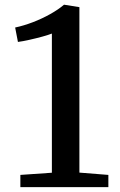

<svg xmlns="http://www.w3.org/2000/svg" viewBox="-20 -772 494 792"><path d="M194 -59.5V-633.5Q181.5 -628.5 155.5 -621.2Q129.5 -614 101.5 -607.8Q73.5 -601.5 54 -599L42.5 -658.5Q78 -666 115.8 -680.5Q153.5 -695 187 -713.8Q220.5 -732.5 244 -752.5H245L307.5 -742.5V-60L427 -50.5V0H64V-50.5Z"/></svg>

Font: Merriweather Light 18pt Medium
Style: Regular
Weight: 500
Version: Version 2.100